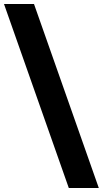

<svg xmlns="http://www.w3.org/2000/svg" viewBox="-101 -830 514 960"><path d="M393 110H243L-81 -810H69Z"/></svg>

Font: Argentum Novus
Style: Bold
Weight: 700
Designer: Julieta Ulanovsky (font) & Cristiano Sobral (main changes)
Foundry: Julieta Ulanovsky (font) & Cristiano Sobral (main changes)
Version: Version 3.00;November 27, 2020;FontCreator 13.0.0.2655 64-bi